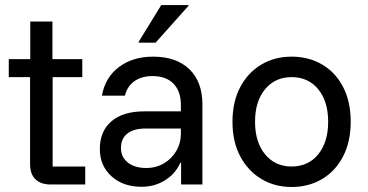

<svg xmlns="http://www.w3.org/2000/svg" viewBox="-20 -736 1467 766"><path d="M181.7 0Q143.3 0 121.7 -20.4Q100 -40.8 100 -81.7V-428.3H15V-500H100.8V-650H189.2V-500H308.3V-428.3H190V-71.7H320V0Z M545 9.2Q470.8 9.2 424.6 -32.9Q378.3 -75 378.3 -141.7Q378.3 -212.5 424.6 -252.1Q470.8 -291.7 555.8 -291.7H701.7V-316.7Q701.7 -371.7 672.1 -402.1Q642.5 -432.5 589.2 -432.5Q545 -432.5 516.2 -412.1Q487.5 -391.7 478.3 -354.2H386.7Q399.2 -426.7 454.2 -468.3Q509.2 -510 590.8 -510Q683.3 -510 735.4 -460Q787.5 -410 787.5 -319.2V0H702.5V-86.7H699.2Q680 -42.5 638.3 -16.7Q596.7 9.2 545 9.2ZM563.3 -65.8Q602.5 -65.8 633.8 -84.2Q665 -102.5 683.3 -133.8Q701.7 -165 701.7 -203.3V-223.3H561.7Q513.3 -223.3 487.9 -202.9Q462.5 -182.5 462.5 -145.8Q462.5 -109.2 490 -87.5Q517.5 -65.8 563.3 -65.8ZM533.3 -565.8V-569.2L623.3 -715.8H731.7V-712.5L600.8 -565.8Z M1143.3 10Q1075.8 10 1022.5 -22.1Q969.2 -54.2 938.3 -112.5Q907.5 -170.8 907.5 -250Q907.5 -330 938.3 -388.3Q969.2 -446.7 1022.5 -478.3Q1075.8 -510 1143.3 -510Q1212.5 -510 1265.8 -478.3Q1319.2 -446.7 1349.2 -388.3Q1379.2 -330 1379.2 -250Q1379.2 -170.8 1348.8 -112.1Q1318.3 -53.3 1265 -21.7Q1211.7 10 1143.3 10ZM1143.3 -71.7Q1210 -71.7 1249.6 -120.4Q1289.2 -169.2 1289.2 -250Q1289.2 -331.7 1249.6 -380Q1210 -428.3 1143.3 -428.3Q1077.5 -428.3 1037.5 -380Q997.5 -331.7 997.5 -250Q997.5 -169.2 1037.5 -120.4Q1077.5 -71.7 1143.3 -71.7Z"/></svg>

Font: Funnel Sans Light
Style: Regular
Weight: 400
Version: Version 1.000